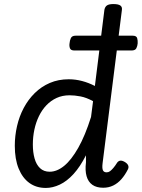

<svg xmlns="http://www.w3.org/2000/svg" viewBox="-20 -910 699 947"><path d="M206 17Q159 17 125 -7.5Q91 -32 72 -78.5Q53 -125 53 -191Q53 -240 64 -288Q75 -336 97 -377.5Q119 -419 151.5 -451Q184 -483 226 -501Q268 -519 319 -519Q352 -519 384.5 -510.5Q417 -502 448 -486L495 -862Q498 -877 508 -883.5Q518 -890 539 -890Q564 -890 574 -882.5Q584 -875 581 -859L486 -105Q483 -81 487.5 -70.5Q492 -60 506 -60Q515 -60 522.5 -65.5Q530 -71 539 -81.5Q548 -92 558 -108Q564 -116 572.5 -117.5Q581 -119 594 -112Q608 -104 612 -94.5Q616 -85 611 -75Q597 -47 579 -26.5Q561 -6 538.5 5Q516 16 489 16Q456 16 435.5 1.5Q415 -13 407 -41Q399 -69 404 -109Q404 -118 404 -127Q404 -136 404 -144Q375 -87 342.5 -51.5Q310 -16 275 0.5Q240 17 206 17ZM142 -197Q142 -159 150.5 -128.5Q159 -98 177.5 -80.5Q196 -63 225 -63Q261 -63 296.5 -92Q332 -121 366 -181Q400 -241 429 -333L439 -411Q406 -429 377 -434.5Q348 -440 323 -440Q288 -440 259.5 -427Q231 -414 209 -391Q187 -368 172 -337Q157 -306 149.5 -270.5Q142 -235 142 -197ZM347 -661Q329 -661 325 -672Q321 -683 323 -696Q324 -710 329.5 -722Q335 -734 353 -734H634Q653 -734 656.5 -722Q660 -710 659 -696Q658 -683 652.5 -672Q647 -661 629 -661Z"/></svg>

Font: Playwrite GB S
Style: Italic
Weight: 400
Italic angle: -7°
Designer: Veronika Burian, José Scaglione
Foundry: TypeTogether
Version: Version 1.000